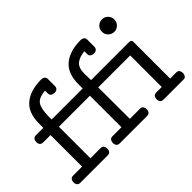

<svg xmlns="http://www.w3.org/2000/svg" viewBox="-129 -1233 1618 1618"><g transform="rotate(-45 679.5 -424.5)"><path d="M1171.4 -696.8Q1140.6 -696.8 1118.9 -718.5Q1097.2 -740.2 1097.2 -771Q1097.2 -801.8 1118.9 -823.5Q1140.6 -845.2 1171.4 -845.2Q1202.1 -845.2 1223.6 -823.5Q1245.1 -801.8 1245.1 -771Q1245.1 -740.2 1223.6 -718.5Q1202.1 -696.8 1171.4 -696.8ZM1021 -42Q1021 -60.1 1030 -73Q1039.1 -85.9 1058.1 -85.9H1125V-461.9H744.1L745.1 -85.9H868.2Q886.7 -85.9 895 -72.5Q903.3 -59.1 903.3 -41Q903.3 -24.9 893.8 -12.5Q884.3 0 867.2 0H540Q519.5 0 509.8 -11.7Q500 -23.4 500 -42Q500 -60.1 509 -73Q518.1 -85.9 537.1 -85.9H645V-461.9H275.4V-85.9H398.9Q417.5 -85.9 425.8 -72.5Q434.1 -59.1 434.1 -41Q434.1 -24.9 424.6 -12.5Q415 0 397.9 0H70.8Q50.3 0 40.5 -11.7Q30.8 -23.4 30.8 -42Q30.8 -60.1 39.8 -73Q48.8 -85.9 67.9 -85.9H175.8V-461.9H88.9Q68.4 -461.9 58.6 -473.6Q48.8 -485.4 48.8 -503.9Q48.8 -522 57.9 -534.9Q66.9 -547.9 85.9 -547.9H175.8V-599.1Q175.8 -727.5 249 -788.3Q322.3 -849.1 453.1 -849.1Q469.2 -849.1 481.7 -839.6Q494.1 -830.1 494.1 -813V-729Q494.1 -708.5 482.4 -698.7Q470.7 -689 452.1 -689Q434.1 -689 420.9 -698Q407.7 -707 407.7 -726.1V-759.8Q325.2 -752.4 300.3 -712.2Q275.4 -671.9 275.4 -581.5V-547.9H645V-599.1Q645 -727.5 718.3 -788.3Q791.5 -849.1 922.4 -849.1Q938.5 -849.1 950.9 -839.6Q963.4 -830.1 963.4 -813V-729Q963.4 -708.5 951.7 -698.7Q939.9 -689 921.4 -689Q903.3 -689 890.1 -698Q877 -707 877 -726.1V-759.8Q814.5 -754.4 778.8 -725.6Q743.2 -696.8 743.2 -627L745.1 -547.9H1200.2Q1211.4 -547.9 1218.3 -541.7Q1225.1 -535.6 1225.1 -524.9V-85.9H1300.3Q1318.8 -85.9 1326.9 -72.5Q1335 -59.1 1335 -41Q1335 -24.9 1325.7 -12.5Q1316.4 0 1299.3 0H1061Q1040.5 0 1030.8 -11.7Q1021 -23.4 1021 -42Z"/></g></svg>

Font: Cutive
Style: Regular
Weight: 400
Designer: Vernon Adams
Version: Version 1.002